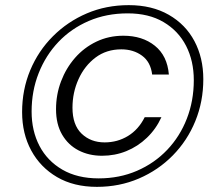

<svg xmlns="http://www.w3.org/2000/svg" viewBox="-20 -723 842 747"><path d="M357 4Q267 4 202 -34Q137 -72 101.5 -137.5Q66 -203 66 -287Q66 -374 97.5 -449.5Q129 -525 186 -582Q243 -639 318 -671Q393 -703 481 -703Q571 -703 636.5 -665.5Q702 -628 736.5 -563Q771 -498 771 -415Q771 -328 740 -252Q709 -176 652.5 -118.5Q596 -61 520.5 -28.5Q445 4 357 4ZM377 -117Q326 -117 285.5 -138Q245 -159 221.5 -199.5Q198 -240 198 -298Q198 -355 217.5 -406.5Q237 -458 272 -498Q307 -538 355 -561Q403 -584 460 -584Q534 -584 582.5 -545Q631 -506 637 -433H572Q566 -482 532.5 -506.5Q499 -531 452 -531Q394 -531 351.5 -499Q309 -467 285.5 -415Q262 -363 262 -304Q262 -237 297.5 -203Q333 -169 387 -169Q437 -169 478 -194Q519 -219 543 -267H608Q587 -221 551.5 -187Q516 -153 471.5 -135Q427 -117 377 -117ZM364 -29Q445 -29 513 -58.5Q581 -88 630.5 -140Q680 -192 707 -261.5Q734 -331 734 -411Q734 -486 704 -544.5Q674 -603 616.5 -637Q559 -671 477 -671Q394 -671 325.5 -641.5Q257 -612 207.5 -560Q158 -508 130.5 -438.5Q103 -369 103 -289Q103 -214 133.5 -155.5Q164 -97 222.5 -63Q281 -29 364 -29Z"/></svg>

Font: DM Sans 16pt Light
Style: Italic
Weight: 300
Italic angle: -10°
Version: Version 4.004;gftools[0.9.30]